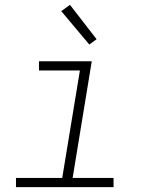

<svg xmlns="http://www.w3.org/2000/svg" viewBox="-20 -773 640 793"><path d="M46 0V-38H237L310 -482H141V-520H359L280 -38H449V0ZM349 -589 233 -727 269 -753 379 -611Z"/></svg>

Font: Iosevka SS04 XLt Ex Obl
Style: Regular
Weight: 200
Width: 7
Italic angle: -9°
Monospace: yes
Designer: Belleve Invis
Foundry: Belleve Invis
Version: Version 19.0.0; ttfautohint (v1.8.4)